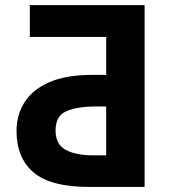

<svg xmlns="http://www.w3.org/2000/svg" viewBox="-20 -734 678 754"><path d="M328.1 0Q178.2 0 111.6 -57.1Q44.9 -114.3 44.9 -219.2Q44.9 -282.7 76.4 -332.5Q107.9 -382.3 173.3 -411.1Q238.8 -439.9 341.8 -439.9H397V-588.9H97.2V-713.9H547.9V0ZM346.2 -124H397V-315.9H357.9Q283.7 -315.9 241 -297.4Q198.2 -278.8 198.2 -222.2Q198.2 -167.5 237.5 -145.8Q276.9 -124 346.2 -124Z"/></svg>

Font: Open Sans
Style: Bold
Weight: 700
Designer: Monotype Design Team
Foundry: Monotype Imaging Inc.
Version: Version 3.000; ttfautohint (v1.8.4)